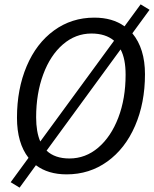

<svg xmlns="http://www.w3.org/2000/svg" viewBox="-20 -791 707 882"><path d="M588 -638Q646 -568 646 -450Q646 -318 600.5 -213Q555 -108 473 -49Q391 10 286 10Q201 10 145 -32L70 71L29 46L111 -66Q58 -134 58 -250Q58 -382 102.5 -487Q147 -592 228 -651Q309 -710 413 -710Q497 -710 552 -670L626 -771L667 -746ZM165 -141 504 -604Q465 -637 400 -637Q327 -637 269 -587Q211 -537 178.5 -449Q146 -361 146 -252Q146 -185 165 -141ZM534 -564 194 -99Q232 -63 299 -63Q373 -63 431.5 -113Q490 -163 523.5 -250.5Q557 -338 557 -448Q557 -521 534 -564Z"/></svg>

Font: Niramit
Style: Italic
Weight: 400
Italic angle: -10°
Version: Version 1.000; ttfautohint (v1.6)